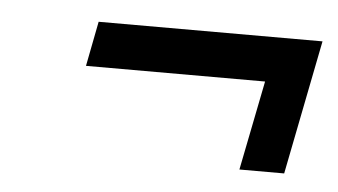

<svg xmlns="http://www.w3.org/2000/svg" viewBox="-29 -383 470 267"><g transform="rotate(5 206.0 -250.0)"><path d="M337.4 -281.2H87.4L99.6 -343.8H412.1L375 -156.2H312.5Z"/></g></svg>

Font: Juliett
Style: Italic
Weight: 400
Italic angle: -11.25°
Designer: GGBotNet
Foundry: GGBotNet
Version: 0.60